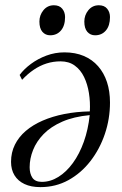

<svg xmlns="http://www.w3.org/2000/svg" viewBox="-20 -716 476 748"><path d="M56.5 -424Q73.5 -447 100.5 -467Q127.5 -487 161 -499.5Q194.5 -512 231 -512Q273.5 -512 306.5 -498Q339.5 -484 362.2 -458Q385 -432 396.8 -396.2Q408.5 -360.5 408.5 -316.5Q408.5 -253 388.5 -194Q368.5 -135 332.2 -88.2Q296 -41.5 246.5 -14.2Q197 13 137.5 13Q101 13 75.5 1Q50 -11 36.5 -33Q23 -55 23 -85.5Q23 -122 38 -152.2Q53 -182.5 80.5 -206Q108 -229.5 146 -246Q184 -262.5 230.5 -271.8Q277 -281 330 -282Q332 -318.5 326.5 -353.2Q321 -388 307.5 -416Q294 -444 271.2 -460.5Q248.5 -477 216 -477Q187.5 -477 161.5 -468.8Q135.5 -460.5 111.8 -444.5Q88 -428.5 66 -405ZM143 -7.5Q176.5 -7.5 207.5 -26.8Q238.5 -46 264 -81Q289.5 -116 306.5 -163.5Q323.5 -211 329.5 -267.5Q267 -261.5 222.5 -242Q178 -222.5 150 -193.8Q122 -165 108.8 -131.5Q95.5 -98 95.5 -64.5Q95.5 -39.5 106.2 -23.5Q117 -7.5 143 -7.5ZM175.5 -578.5Q157 -578.5 145.2 -592Q133.5 -605.5 133.5 -632Q133.5 -657 149.2 -676.2Q165 -695.5 190 -695.5Q211.5 -695.5 222.5 -682Q233.5 -668.5 233.5 -649.5Q233.5 -616 217.5 -597.2Q201.5 -578.5 175.5 -578.5ZM350.5 -578.5Q332 -578.5 320.2 -592Q308.5 -605.5 308.5 -632Q308.5 -657 324.2 -676.2Q340 -695.5 365 -695.5Q386.5 -695.5 397.5 -682Q408.5 -668.5 408.5 -649.5Q408.5 -616 392.5 -597.2Q376.5 -578.5 350.5 -578.5Z"/></svg>

Font: Merriweather 144pt Light
Style: Italic
Weight: 300
Italic angle: -7.8°
Version: Version 2.101